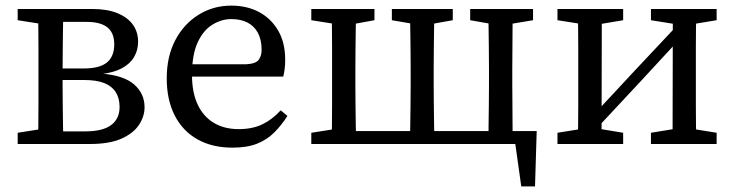

<svg xmlns="http://www.w3.org/2000/svg" viewBox="-20 -513 2616 684"><path d="M43 0V-40L151 -57L163 -45H284Q346 -45 376 -67.5Q406 -90 406 -132Q406 -163 392.5 -184.5Q379 -206 351.5 -217Q324 -228 279 -228H166V-269H277Q335 -269 361 -290.5Q387 -312 387 -355Q387 -396 362.5 -415.5Q338 -435 289 -435H163L151 -424L43 -441V-481H309Q362 -481 398.5 -466Q435 -451 453.5 -425Q472 -399 472 -364Q472 -335 458 -310.5Q444 -286 414.5 -270Q385 -254 339 -249V-251Q420 -245 457.5 -212.5Q495 -180 495 -131Q495 -98 475 -68Q455 -38 412.5 -19Q370 0 300 0ZM115 0Q116 -26 116.5 -63Q117 -100 117 -140Q117 -180 117 -213V-268Q117 -301 117 -341Q117 -381 116.5 -418.5Q116 -456 115 -481H206Q205 -456 204.5 -417.5Q204 -379 203.5 -337Q203 -295 203 -256V-213Q203 -180 203.5 -140Q204 -100 204.5 -63Q205 -26 206 0Z M808 13Q736 13 683.5 -16.5Q631 -46 602.5 -101.5Q574 -157 574 -234Q574 -312 604.5 -370Q635 -428 687.5 -460.5Q740 -493 804 -493Q860 -493 903 -470Q946 -447 971 -404Q996 -361 996 -300Q996 -282 994 -266.5Q992 -251 989 -240H617V-284H857Q892 -286 902 -300.5Q912 -315 912 -335Q912 -371 899 -395.5Q886 -420 862 -432.5Q838 -445 804 -445Q769 -445 736.5 -425Q704 -405 684 -361.5Q664 -318 664 -246Q664 -184 684 -141Q704 -98 741.5 -75.5Q779 -53 830 -53Q879 -53 914.5 -70Q950 -87 980 -120L1004 -100Q983 -67 957 -41Q931 -15 895.5 -1Q860 13 808 13Z M1161 0Q1162 -26 1162.5 -63Q1163 -100 1163 -140Q1163 -180 1163 -213V-268Q1163 -301 1163 -341Q1163 -381 1162.5 -418.5Q1162 -456 1161 -481H1249Q1248 -456 1247.5 -418.5Q1247 -381 1246.5 -341Q1246 -301 1246 -268V-213Q1246 -180 1246.5 -140Q1247 -100 1247.5 -63Q1248 -26 1249 0ZM1440 0Q1441 -26 1441.5 -63Q1442 -100 1442.5 -140Q1443 -180 1443 -213V-268Q1443 -301 1442.5 -341Q1442 -381 1441.5 -418.5Q1441 -456 1440 -481H1528Q1527 -456 1526.5 -418.5Q1526 -381 1525.5 -341Q1525 -301 1525 -268V-213Q1525 -180 1525.5 -140Q1526 -100 1526.5 -63Q1527 -26 1528 0ZM1720 0Q1720 -26 1720.5 -63Q1721 -100 1721.5 -140Q1722 -180 1722 -213V-268Q1722 -301 1721.5 -341Q1721 -381 1720.5 -418.5Q1720 -456 1720 -481H1807Q1806 -456 1806 -418.5Q1806 -381 1805.5 -341Q1805 -301 1805 -268V-213Q1805 -180 1805.5 -140Q1806 -100 1806 -63Q1806 -26 1807 0ZM1837 151 1810 -41 1857 0H1212V-46H1892L1886 151ZM1089 -441V-481H1314V-441L1221 -424H1197ZM1376 -441V-481H1593V-441L1498 -424H1475ZM1655 -441V-481H1879V-441L1777 -424H1752ZM1089 0V-40L1197 -57H1206V0Z M1966 0V-40L2072 -57H2097L2200 -40V0ZM2299 0V-40L2403 -57H2428L2533 -40V0ZM2038 0Q2039 -26 2039.5 -63Q2040 -100 2040 -140Q2040 -180 2040 -213V-268Q2040 -301 2040 -341Q2040 -381 2039.5 -418.5Q2039 -456 2038 -481H2124L2123 0ZM2094 -43 2058 -74H2067L2239 -259L2410 -441L2440 -406H2431L2262 -223ZM2376 0 2377 -481H2461Q2460 -456 2459.5 -418.5Q2459 -381 2459 -341Q2459 -301 2459 -268V-213Q2459 -180 2459 -140Q2459 -100 2459.5 -63Q2460 -26 2461 0ZM1966 -441V-481H2200V-441L2099 -424H2074ZM2299 -441V-481H2533V-441L2430 -424H2405Z"/></svg>

Font: Source Serif 4 18pt
Style: Regular
Weight: 400
Designer: Frank Grießhammer
Foundry: Adobe Systems Incorporated
Version: Version 4.004;hotconv 1.0.116;makeotfexe 2.5.65601